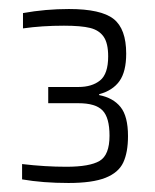

<svg xmlns="http://www.w3.org/2000/svg" viewBox="-20 -822 344 426"><path d="M29 -424V-458Q80 -452 127 -452Q179 -452 201 -465Q223 -478 223 -521Q223 -561 207.5 -577Q192 -593 154 -593H87V-629H154Q184 -629 202 -643.5Q220 -658 220 -697Q220 -726 210 -740.5Q200 -755 180 -760Q160 -765 122 -765Q73 -765 31 -759V-793Q81 -802 133 -802Q204 -802 232 -780Q260 -758 260 -703Q260 -663 245 -642Q230 -621 200 -613V-611Q231 -605 247.5 -584.5Q264 -564 264 -520Q264 -484 253.5 -461.5Q243 -439 214 -427.5Q185 -416 132 -416Q75 -416 29 -424Z"/></svg>

Font: Saira Semi Condensed ExtraLight
Style: Regular
Weight: 200
Width: 4
Designer: Hector Gatti with collaboration of the Omnibus-Type team
Foundry: Omnibus-Type
Version: Version 1.001; ttfautohint (v1.8)